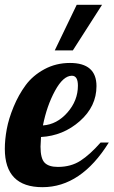

<svg xmlns="http://www.w3.org/2000/svg" viewBox="-33 -770 471 796"><path d="M135 -162Q135 -113 152 -95.5Q169 -78 207 -78Q261 -78 300.5 -103.5Q340 -129 384 -179H418Q303 6 143 6Q-13 6 -13 -153Q-13 -191 -5 -234.5Q3 -278 23.5 -327.5Q44 -377 73.5 -417Q103 -457 151 -483Q199 -509 257 -509Q367 -509 367 -413Q367 -329 298 -268Q229 -207 137 -202Q135 -174 135 -162ZM290 -415Q290 -456 265 -456Q229 -456 195 -393.5Q161 -331 145 -250Q203 -254 246.5 -303.5Q290 -353 290 -415ZM194 -561 285 -750H390L269 -561Z"/></svg>

Font: Lobster 1.4
Style: Regular
Weight: 400
Designer: Pablo Impallari
Foundry: Pablo Impallari. www.impallari.com
Version: Version 1.4